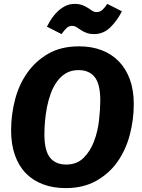

<svg xmlns="http://www.w3.org/2000/svg" viewBox="-20 -949 729 986"><path d="M667 -415Q667 -334 646.5 -256.5Q626 -179 583.5 -118.5Q541 -58 474.5 -20.5Q408 17 317 17Q253 17 201 -2.5Q149 -22 112.5 -59.5Q76 -97 56.5 -152.5Q37 -208 37 -279Q37 -359 57 -436.5Q77 -514 120 -575Q163 -636 228.5 -673.5Q294 -711 386 -711Q450 -711 501.5 -691.5Q553 -672 590 -634Q627 -596 647 -541Q667 -486 667 -415ZM320 -104Q375 -104 409.5 -138.5Q444 -173 463 -223.5Q482 -274 488.5 -331Q495 -388 495 -433Q495 -517 466.5 -553Q438 -589 383 -589Q346 -589 319 -573Q292 -557 272.5 -530Q253 -503 240.5 -468.5Q228 -434 221 -397.5Q214 -361 211 -325Q208 -289 208 -260Q208 -176 236.5 -140Q265 -104 320 -104ZM464 -774Q440 -774 423.5 -780.5Q407 -787 395 -795Q383 -803 373 -809.5Q363 -816 351 -816Q334 -816 322.5 -805.5Q311 -795 296 -774L221 -812Q233 -836 247.5 -857Q262 -878 280 -894Q298 -910 318.5 -919.5Q339 -929 363 -929Q387 -929 403.5 -922.5Q420 -916 432 -908Q444 -900 454 -893.5Q464 -887 476 -887Q493 -887 505 -897.5Q517 -908 531 -929L606 -891Q582 -843 546.5 -808.5Q511 -774 464 -774Z"/></svg>

Font: Qjlgwqiwhsfqbnnlvksmvfsycuq
Style: Regular
Weight: 700
Italic angle: -8°
Designer: Carrois Corporate & Edenspiekermann
Foundry: Carrois Corporate GbR & Edenspiekermann AG
Version: Version 2.001